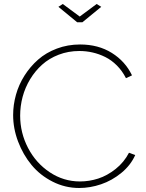

<svg xmlns="http://www.w3.org/2000/svg" viewBox="-20 -937 734 963"><path d="M294.9 -917 379.9 -854 464.8 -917 487.8 -902.8 393.1 -825.2H367.2L272.9 -902.8ZM381.8 -713.9Q473.1 -713.9 540.8 -671.6Q608.4 -629.4 642.1 -559.1L611.8 -544.9Q593.3 -581.5 566.2 -608.6Q539.1 -635.7 507.8 -651.1Q476.6 -666.5 444.3 -673.8Q412.1 -681.2 377.9 -681.2Q322.8 -681.2 274.4 -662.6Q226.1 -644 191.2 -612.5Q156.2 -581.1 131.1 -539.6Q106 -498 93.5 -451.4Q81.1 -404.8 81.1 -356.9Q81.1 -271 120.6 -195.1Q160.2 -119.1 229.5 -73Q298.8 -26.9 380.9 -26.9Q427.7 -26.9 472.9 -41.5Q518.1 -56.2 560.1 -89.6Q602.1 -123 627 -170.9L658.2 -159.2Q635.3 -107.9 588.4 -69.6Q541.5 -31.2 486.8 -12.7Q432.1 5.9 377 5.9Q306.6 5.9 243.9 -25.9Q181.2 -57.6 138.4 -109.4Q95.7 -161.1 70.8 -226.8Q45.9 -292.5 45.9 -359.9Q45.9 -411.1 60.1 -461.9Q74.2 -512.7 103 -558.1Q131.8 -603.5 171.4 -638.2Q210.9 -672.9 265.4 -693.4Q319.8 -713.9 381.8 -713.9Z"/></svg>

Font: Rawline ExtraLight
Style: Regular
Weight: 275
Designer: Matt McInerney, Pablo Impallari, Rodrigo Fuenzalida
Foundry: Matt McInerney, Pablo Impallari, Rodrigo Fuenzalida
Version: Version 4.020;PS 004.020;hotconv 1.0.88;makeotf.lib2.5.64775